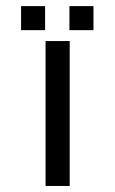

<svg xmlns="http://www.w3.org/2000/svg" viewBox="-20 -616 380 636"><path d="M210.9 0H130.9V-480H210.9ZM129.4 -516.1H49.8V-595.7H129.4ZM289.6 -516.1H210V-595.7H289.6Z"/></svg>

Font: W95FA
Style: Regular
Weight: 400
Designer: FontsArena.com
Foundry: Alina Sava
Version: Version 1.002;Fontself Maker 3.4.0